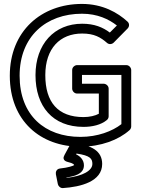

<svg xmlns="http://www.w3.org/2000/svg" viewBox="-20 -711 733 979"><path d="M80 -325C80 -525 215 -641 398 -641C477 -641 535 -613 576 -581L540 -545C504 -572 461 -590 399 -590C257 -590 161 -486 161 -328C161 -169 248 -64 406 -64C450 -64 495 -74 525 -99C531 -104 534 -111 534 -118V-259C534 -274 520 -284 509 -284H398V-329H599V-78C553 -42 478 -13 390 -13C210 -13 80 -122 80 -325ZM30 -325C30 -94 187 37 390 37C495 37 585 2 640 -47C645 -51 649 -59 649 -66V-354C649 -365 639 -379 624 -379H373C362 -379 348 -369 348 -354V-259C348 -248 358 -234 373 -234H484V-131C466 -121 437 -114 406 -114C276 -114 211 -189 211 -328C211 -464 286 -540 399 -540C460 -540 493 -521 526 -492C535 -484 550 -484 560 -494L631 -566C641 -577 640 -592 630 -601C581 -646 504 -691 398 -691C191 -691 30 -553 30 -325ZM370 72C441 82 451 99 451 125C451 158 404 187 319 196V194C356 188 408 178 408 132C408 104 388 85 368 76ZM359 20C350 19 339 24 334 33L309 79C292 109 324 114 326 115C356 122 358 129 358 131C353 135 326 144 287 148C267 150 263 167 265 178L275 228C277 238 288 249 301 248C391 242 501 215 501 125C501 59 447 29 359 20Z"/></svg>

Font: Falling Sky
Style: ExtOu
Weight: 400
Designer: Paul D. Hunt
Foundry: Adobe Systems Incorporated
Version: Version 1.02